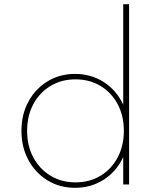

<svg xmlns="http://www.w3.org/2000/svg" viewBox="-20 -881 754 917"><path d="M338.5 16Q415 16 476 -23.2Q537 -62.5 568.5 -131V0H596.5V-861H568.5V-381Q537 -449.5 476 -488.8Q415 -528 338.5 -528Q265.5 -528 207.5 -492.8Q149.5 -457.5 116 -396.2Q82.5 -335 82.5 -256Q82.5 -177.5 116 -116Q149.5 -54.5 207.5 -19.2Q265.5 16 338.5 16ZM340.5 -10Q273.5 -10 221.2 -41.8Q169 -73.5 139.2 -129Q109.5 -184.5 109.5 -256Q109.5 -328 139.2 -383.5Q169 -439 221.2 -470.5Q273.5 -502 340.5 -502Q408 -502 460.2 -470.5Q512.5 -439 542 -383.5Q571.5 -328 571.5 -256Q571.5 -184.5 541.8 -128.8Q512 -73 460 -41.5Q408 -10 340.5 -10Z"/></svg>

Font: Spartan Thin
Style: Regular
Weight: 100
Designer: Matt Bailey, Mirko Velimirovic
Foundry: Matt Bailey
Version: Version 1.003; ttfautohint (v1.8.3)